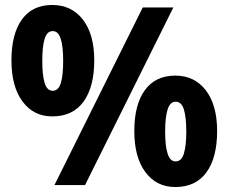

<svg xmlns="http://www.w3.org/2000/svg" viewBox="-20 -744 919 772"><path d="M190 -724Q268 -724 313.5 -665Q359 -606 359 -501Q359 -395 316 -335.5Q273 -276 190 -276Q115 -276 70.5 -336Q26 -396 26 -501Q26 -607 68 -665.5Q110 -724 190 -724ZM192 -619Q169 -619 159.5 -588Q150 -557 150 -499Q150 -442 159.5 -410.5Q169 -379 192 -379Q215 -379 224.5 -410Q234 -441 234 -499Q234 -558 224 -588.5Q214 -619 192 -619ZM677 -714 322 0H199L554 -714ZM685 -440Q762 -440 807.5 -381Q853 -322 853 -217Q853 -110 810 -51Q767 8 685 8Q609 8 564.5 -52Q520 -112 520 -217Q520 -323 562.5 -381.5Q605 -440 685 -440ZM686 -335Q664 -335 654 -304Q644 -273 644 -215Q644 -157 654 -126Q664 -95 686 -95Q710 -95 719.5 -127Q729 -159 729 -215Q729 -272 719.5 -303.5Q710 -335 686 -335Z"/></svg>

Font: Noto Sans Khmer SemiCondensed ExtraBold
Style: Regular
Weight: 800
Width: 4
Designer: Danh Hong and the Monotype Design Team
Foundry: Monotype Imaging Inc.
Version: Version 2.004